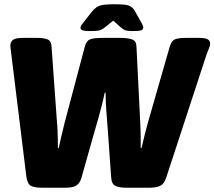

<svg xmlns="http://www.w3.org/2000/svg" viewBox="-20 -880 1007 902"><path d="M178 2Q143 2 126 -6.5Q109 -15 104 -49L33 -626Q32 -640 30 -651Q28 -662 29 -672Q31 -686 43 -694Q55 -702 89 -702H155Q184 -702 202 -695.5Q220 -689 222 -663L248 -301Q250 -282 250.5 -262.5Q251 -243 251.5 -224Q252 -205 252 -185H256Q262 -213 269 -243Q276 -273 283 -301L379 -663Q386 -689 404 -695.5Q422 -702 463 -702H544Q580 -702 600 -695Q620 -688 621 -663L639 -301Q640 -282 640.5 -262.5Q641 -243 641 -224Q641 -205 641 -185H645Q652 -214 659 -243.5Q666 -273 674 -301L778 -663Q786 -689 802.5 -695.5Q819 -702 852 -702H914Q947 -702 958 -694Q969 -686 967 -672Q966 -662 961 -651Q956 -640 951 -626L761 -46Q751 -15 731.5 -6.5Q712 2 680 2H576Q541 2 522.5 -6.5Q504 -15 502 -49L487 -262Q484 -308 480 -353.5Q476 -399 476 -445H472Q466 -415 458 -384Q450 -353 441.5 -322.5Q433 -292 424 -262L363 -46Q357 -25 346 -14.5Q335 -4 319.5 -1Q304 2 282 2ZM402 -734Q376 -734 367 -738Q358 -742 358 -749Q358 -754 361 -759.5Q364 -765 370 -772L411 -824Q431 -849 452 -854.5Q473 -860 517 -860Q547 -860 565.5 -858Q584 -856 595.5 -848.5Q607 -841 616 -824L645 -772Q649 -765 651 -760Q653 -755 653 -751Q653 -741 642.5 -737.5Q632 -734 606 -734Q584 -734 573 -736.5Q562 -739 548 -751L512 -783L472 -751Q456 -738 440.5 -736Q425 -734 402 -734Z"/></svg>

Font: Asap Black
Style: Italic
Weight: 900
Italic angle: -6°
Designer: Pablo Cosgaya
Foundry: Omnibus-Type
Version: Version 3.001